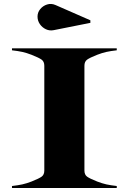

<svg xmlns="http://www.w3.org/2000/svg" viewBox="-20 -942 645 962"><path d="M249.6 -791Q228.8 -786.7 210.1 -795.4Q191.4 -804.2 179.7 -821.2Q168 -838.2 168 -859Q168 -879.8 181.6 -896.4Q195.2 -913 216 -919.5Q236.8 -926.1 258.1 -916.8L432.8 -840.3V-827.5ZM40 -10Q70.5 -13.5 92 -18.2Q113.5 -23 138 -32.5Q176 -47.5 189 -57.2Q202 -67 202 -87.5V-612.5Q202 -633 189 -642.8Q176 -652.5 138 -667.5Q113.5 -677 92 -681.8Q70.5 -686.5 40 -690V-700H565V-690Q534.5 -686.5 513 -681.8Q491.5 -677 467 -667.5Q429 -652.5 416 -642.8Q403 -633 403 -612.5V-87.5Q403 -67 416 -57.2Q429 -47.5 467 -32.5Q491.5 -23 513 -18.2Q534.5 -13.5 565 -10V0H40Z"/></svg>

Font: Engraving CC
Style: Bold
Weight: 700
Designer: indestructible type*
Foundry: Cowboy Collective
Version: Version 1.000